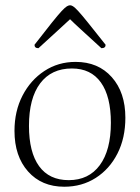

<svg xmlns="http://www.w3.org/2000/svg" viewBox="-20 -697 531 729"><path d="M224 12Q138 12 86.5 -46Q35 -104 35 -200Q35 -275 65.5 -334Q96 -393 148.5 -427.5Q201 -462 267 -462Q353 -462 404.5 -404Q456 -346 456 -250Q456 -173 426 -114Q396 -55 343.5 -21.5Q291 12 224 12ZM241 -13Q317 -13 359 -70Q401 -127 401 -231Q401 -331 363 -384Q325 -437 253 -437Q175 -437 132.5 -380.5Q90 -324 90 -219Q90 -119 128.5 -66Q167 -13 241 -13ZM246 -677Q251 -677 257.5 -673Q264 -669 277 -655Q290 -641 314.5 -610.5Q339 -580 381 -527Q381 -514 365 -514Q318 -557 289.5 -583Q261 -609 246 -624Q230 -609 201.5 -583Q173 -557 126 -514Q111 -514 111 -527Q152 -580 176.5 -610.5Q201 -641 214 -655Q227 -669 234 -673Q241 -677 246 -677Z"/></svg>

Font: Petrona ExtraLight
Style: Regular
Weight: 200
Designer: Ringo R. Seeber
Foundry: Ringo R. Seeber
Version: Version 2.001; ttfautohint (v1.8.3)